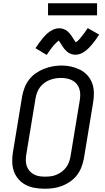

<svg xmlns="http://www.w3.org/2000/svg" viewBox="-20 -1147 640 1175"><path d="M253 8Q223 8 193.5 3Q164 -2 138.5 -15Q113 -28 94 -49.5Q75 -71 65.5 -97.5Q56 -124 55 -154.5Q54 -185 59 -215L116 -560Q121 -586 131 -612Q141 -638 158.5 -660.5Q176 -683 200 -699.5Q224 -716 250 -726Q276 -736 303 -741Q330 -746 357 -746Q387 -746 416 -739.5Q445 -733 470.5 -720Q496 -707 515 -686Q534 -665 544 -638Q554 -611 554.5 -580.5Q555 -550 550 -520L493 -175Q488 -149 478 -123Q468 -97 450.5 -74.5Q433 -52 409 -35.5Q385 -19 359 -9Q333 1 306 4.5Q279 8 253 8ZM254 -66Q272 -66 289.5 -68Q307 -70 324 -77Q341 -84 356.5 -95Q372 -106 383.5 -121Q395 -136 401.5 -153Q408 -170 411 -187L468 -532Q471 -551 471 -569Q471 -587 465.5 -603.5Q460 -620 449 -633.5Q438 -647 422.5 -655Q407 -663 389.5 -666.5Q372 -670 353 -670Q335 -670 318 -667Q301 -664 284 -657.5Q267 -651 251.5 -639.5Q236 -628 225 -613.5Q214 -599 207.5 -582Q201 -565 198 -548L141 -203Q138 -185 138 -166.5Q138 -148 143.5 -131.5Q149 -115 160 -102Q171 -89 186 -80.5Q201 -72 218.5 -69Q236 -66 254 -66ZM266 -811 197 -852Q208 -869 219 -884Q230 -899 240 -911Q250 -923 259.5 -933Q269 -943 282.5 -952.5Q296 -962 311 -968Q326 -974 341 -974Q347 -974 352 -973.5Q357 -973 362 -971.5Q367 -970 372 -968Q377 -966 381.5 -963.5Q386 -961 390 -958Q394 -955 397 -952Q400 -949 404 -944.5Q408 -940 411.5 -936Q415 -932 417.5 -928Q420 -924 422.5 -920Q425 -916 427.5 -912Q430 -908 433 -904Q436 -900 439 -895Q442 -890 444 -888Q448 -890 454 -895.5Q460 -901 463.5 -904.5Q467 -908 470.5 -912.5Q474 -917 478 -922Q482 -927 486.5 -932.5Q491 -938 496 -945Q501 -952 506 -959.5Q511 -967 517 -975L587 -935Q575 -917 564.5 -902.5Q554 -888 544 -876Q534 -864 524 -854Q514 -844 501 -834Q488 -824 472.5 -818Q457 -812 442 -812Q436 -812 429.5 -813Q423 -814 417.5 -816Q412 -818 406.5 -820.5Q401 -823 396 -826.5Q391 -830 387 -834Q383 -838 378.5 -842.5Q374 -847 370.5 -852Q367 -857 364 -861.5Q361 -866 358 -870.5Q355 -875 351.5 -881Q348 -887 344.5 -891.5Q341 -896 339 -899Q336 -896 329.5 -890.5Q323 -885 320 -881.5Q317 -878 313 -874Q309 -870 305 -865Q301 -860 296.5 -854Q292 -848 287 -841.5Q282 -835 277 -827.5Q272 -820 266 -811ZM274 -1053V-1127H574V-1053Z"/></svg>

Font: Iosevka Curly Extended Oblique
Style: Regular
Weight: 400
Width: 7
Italic angle: -9°
Monospace: yes
Designer: Belleve Invis
Foundry: Belleve Invis
Version: Version 11.1.0; ttfautohint (v1.8.3)